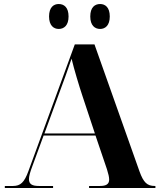

<svg xmlns="http://www.w3.org/2000/svg" viewBox="-20 -935 793 955"><path d="M478 -791C503 -791 526 -808 526 -853C526 -899 503 -915 478 -915C452 -915 429 -899 429 -853C429 -808 452 -791 478 -791ZM272 -791C298 -791 321 -808 321 -853C321 -899 298 -915 272 -915C247 -915 224 -899 224 -853C224 -808 247 -791 272 -791ZM4 0H244V-10H173C140 -10 124 -19 124 -44C124 -59 130 -79 140 -106L197 -261H455L512 -93C519 -71 523 -54 523 -42C523 -19 508 -10 477 -10H423V0H753V-10H750C712 -10 694 -27 674 -82L450 -714H352L121 -83C101 -28 82 -10 45 -10H4ZM201 -271 272 -465C290 -513 320 -595 336 -643C348 -592 374 -506 390 -458L452 -271Z"/></svg>

Font: Noto Serif Display
Style: Bold
Weight: 700
Designer: Monotype Design Team
Foundry: Monotype Imaging Inc.
Version: Version 2.009